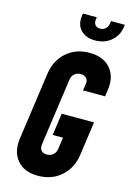

<svg xmlns="http://www.w3.org/2000/svg" viewBox="-145 -1050 774 1136"><g transform="rotate(15 242.0 -482.0)"><path d="M206 16Q122 16 78.8 -35Q35.5 -86 47 -169L105 -581Q116.5 -664.5 173.8 -715.2Q231 -766 315 -766Q399 -766 443.2 -715.2Q487.5 -664.5 475 -581L469 -541H334L340 -581Q344 -605 331.2 -618Q318.5 -631 296.5 -631Q273.5 -631 258.2 -617.2Q243 -603.5 240 -581L182 -169Q179 -146.5 189.8 -132.8Q200.5 -119 224.5 -119Q248 -119 263.5 -132.8Q279 -146.5 282 -169L292 -240H229L248 -375H446L417 -169Q405.5 -86 348.2 -35Q291 16 206 16ZM326 -845Q268.5 -845 237.2 -878.2Q206 -911.5 214 -966L216 -980H301L299 -966Q296 -945 306.5 -932.5Q317 -920 337 -920Q356.5 -920 369.8 -932.5Q383 -945 386 -966L388 -980H473L471 -966Q463 -911.5 423 -878.2Q383 -845 326 -845Z"/></g></svg>

Font: Mohave
Style: Bold Italic
Weight: 700
Italic angle: -8°
Designer: Gumpita Rahayu
Foundry: Tokotype
Version: Version 2.003; ttfautohint (v1.8.3)